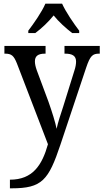

<svg xmlns="http://www.w3.org/2000/svg" viewBox="-20 -786 563 1045"><path d="M134 -619V-606H172C207 -632 244 -667 272 -702C300 -667 339 -632 373 -606H411V-619C382 -657 338 -721 318 -766H227C208 -721 163 -657 134 -619ZM34 192V239H43C209 239 244 195 309 1L449 -418C471 -483 484 -494 520 -494H523V-536H331V-494H334C374 -494 394 -482 394 -451C394 -437 391 -420 385 -402L324 -206C310 -163 296 -122 288 -85C282 -118 263 -178 244 -232L180 -404C173 -424 170 -439 170 -452C170 -480 186 -494 225 -494H228V-536H4V-494H7C43 -494 55 -483 72 -441L241 -1C209 113 158 192 34 192Z"/></svg>

Font: Noto Serif Lao SemiCondensed
Style: Regular
Weight: 400
Width: 4
Designer: Monotype Design Team
Foundry: Monotype Imaging Inc.
Version: Version 2.003